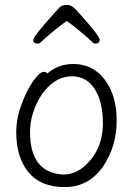

<svg xmlns="http://www.w3.org/2000/svg" viewBox="-20 -744 540 780"><path d="M243 16Q145 16 95.5 -44.5Q46 -105 46 -207Q46 -252 59 -295Q88 -385 127 -430Q145 -452 157 -452Q169 -452 172 -445Q216 -484 278 -484Q357 -484 405.5 -420.5Q454 -357 454 -253Q454 -150 399 -68Q340 16 243 16ZM237 -35Q280 -35 316 -63Q398 -129 398 -245Q398 -330 365 -382Q332 -434 272 -434Q203 -434 151 -362Q102 -287 102 -208Q102 -42 237 -35ZM132 -567Q115 -567 115 -581Q115 -596 201 -691Q216 -709 225 -716.5Q234 -724 250 -724Q266 -724 276 -716Q286 -708 303 -689Q385 -597 385 -583Q385 -568 369 -567Q360 -567 355 -573Q310 -616 251 -659Q191 -615 146 -573Q142 -567 132 -567Z"/></svg>

Font: LXGW WenKai Mono TC Light
Style: Regular
Weight: 300
Designer: LXGW / Fontworks Inc.
Foundry: LXGW / Fontworks Inc.
Version: Version 1.330